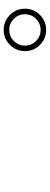

<svg xmlns="http://www.w3.org/2000/svg" viewBox="365 -1247 270 1040"><g transform="rotate(90 500.0 -727.0)"><path d="M27 -727Q27 -759 42.5 -785Q58 -811 84 -826.5Q110 -842 142 -842Q174 -842 200 -826.5Q226 -811 241.5 -785Q257 -759 257 -727Q257 -695 241.5 -669Q226 -643 200 -627.5Q174 -612 142 -612Q110 -612 84 -627.5Q58 -643 42.5 -669Q27 -695 27 -727ZM57 -727Q57 -692 82 -667Q107 -642 142 -642Q177 -642 202 -667Q227 -692 227 -727Q227 -762 202 -787Q177 -812 142 -812Q107 -812 82 -787Q57 -762 57 -727Z"/></g></svg>

Font: Noto Serif KR
Style: Regular
Weight: 200
Designer: Ryoko NISHIZUKA 西塚涼子 (kana & ideographs); Frank Grießhammer (Latin, Greek & Cyrillic); Wenlong ZHANG 张文龙 (bopomofo); San
Foundry: Adobe
Version: Version 2.001;hotconv 1.1.0;makeotfexe 2.6.0